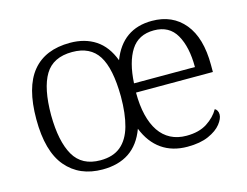

<svg xmlns="http://www.w3.org/2000/svg" viewBox="-81 -674 1048 813"><g transform="rotate(-15 443.0 -267.0)"><path d="M277 10Q176 10 118 -58.5Q60 -127 60 -268Q60 -408 116 -476Q172 -544 281 -544Q346 -544 392.5 -513.5Q439 -483 463 -419Q511 -544 640 -544Q730 -544 782 -481Q834 -418 834 -299V-268H497Q497 -212 507.5 -169Q518 -126 538 -96.5Q558 -67 588 -51.5Q618 -36 657 -36Q712 -36 747.5 -59Q783 -82 801 -114Q807 -111 811 -104Q815 -97 815 -87Q815 -69 797 -46Q779 -23 742 -6.5Q705 10 649 10Q583 10 536.5 -22.5Q490 -55 465 -118Q441 -53 394 -21.5Q347 10 277 10ZM278 -30Q334 -30 367.5 -58Q401 -86 416 -139.5Q431 -193 431 -269Q430 -392 394.5 -448Q359 -504 280 -504Q196 -504 160.5 -445Q125 -386 125 -268Q126 -153 161.5 -91.5Q197 -30 278 -30ZM766 -308Q766 -396 735.5 -449.5Q705 -503 638 -503Q570 -503 537 -451.5Q504 -400 499 -308Z"/></g></svg>

Font: Noto Serif Gujarati Light
Style: Regular
Weight: 300
Version: Version 2.102